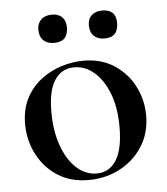

<svg xmlns="http://www.w3.org/2000/svg" viewBox="-46 -609 578 663"><g transform="rotate(-5 243.0 -277.0)"><path d="M235 13Q173 13 128 -16Q83 -45 58 -93.5Q33 -142 33 -198Q33 -250 53 -288Q73 -326 105.5 -350.5Q138 -375 176.5 -387Q215 -399 252 -399Q315 -399 360 -369Q405 -339 428.5 -292Q452 -245 452 -192Q452 -130 422 -84Q392 -38 343 -12.5Q294 13 235 13ZM265 -7Q309 -7 333 -45.5Q357 -84 357 -160Q357 -229 337.5 -278Q318 -327 287 -353Q256 -379 219 -379Q175 -379 151 -342.5Q127 -306 127 -233Q127 -167 145 -116Q163 -65 194.5 -36Q226 -7 265 -7ZM158 -469Q134 -469 120.5 -482Q107 -495 107 -519Q107 -541 120.5 -554Q134 -567 158 -567Q181 -567 193.5 -554Q206 -541 206 -519Q206 -469 158 -469ZM332 -469Q309 -469 295.5 -482Q282 -495 282 -519Q282 -541 295.5 -553.5Q309 -566 332 -566Q380 -566 380 -519Q380 -469 332 -469Z"/></g></svg>

Font: Cormorant Garamond Light SemiBold
Style: Regular
Weight: 600
Version: Version 4.001